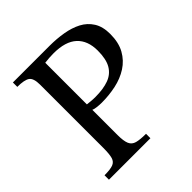

<svg xmlns="http://www.w3.org/2000/svg" viewBox="-177 -790 923 923"><g transform="rotate(-45 284.5 -328.5)"><path d="M326 0H44V-30Q83 -30 102 -37Q121 -44 127 -64.5Q133 -85 133 -127V-557Q133 -601 114.5 -614Q96 -627 48 -627V-657H297Q345 -657 389.5 -649.5Q434 -642 468.5 -624Q503 -606 523.5 -573.5Q544 -541 544 -491Q544 -433 522 -393.5Q500 -354 462.5 -330Q425 -306 378 -296Q331 -286 282 -286Q267 -286 250 -288Q233 -290 225 -294V-123Q225 -82 233.5 -62Q242 -42 264 -36Q286 -30 326 -30ZM279 -327Q333 -327 370 -340.5Q407 -354 426 -386.5Q445 -419 445 -477Q445 -545 405.5 -581.5Q366 -618 285 -618Q270 -618 255.5 -617Q241 -616 225 -614V-331Q233 -330 248.5 -328.5Q264 -327 279 -327Z"/></g></svg>

Font: STIX Two Text
Style: Regular
Weight: 400
Designer: Ross Mills, John Hudson & Paul Hanslow, Tiro Typeworks Ltd; with prior portions MicroPress Inc., and Coen Hoffman.
Foundry: Tiro Typeworks Ltd
Version: Version 2.13 b171